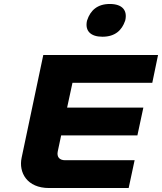

<svg xmlns="http://www.w3.org/2000/svg" viewBox="-20 -947 816 967"><path d="M198 -670 89 -153C73 -78 116 0 227 0H628L658 -140H308C279 -140 265 -157 271 -185L288 -265H672L702 -405H318L345 -530H747L776 -670ZM418 -842C407 -790 438 -762 496 -762C560 -762 594 -795 610 -842L611 -845C622 -893 598 -927 533 -927C470 -927 435 -894 419 -845Z"/></svg>

Font: LT Wave Black
Style: Italic
Weight: 900
Designer: Daniel Lyons
Version: Version 2.5 (Glyphs App)